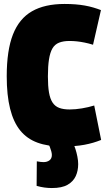

<svg xmlns="http://www.w3.org/2000/svg" viewBox="-20 -730 547 970"><path d="M14 -345Q14 -476 45.5 -556Q77 -636 141.5 -673Q206 -710 306 -710Q336 -710 361 -708Q386 -706 408.5 -702Q431 -698 451.5 -692Q472 -686 490 -679L450 -504Q427 -511 407 -515Q387 -519 368.5 -521Q350 -523 331 -523Q300 -523 278.5 -514.5Q257 -506 245 -485.5Q233 -465 227.5 -430Q222 -395 222 -344Q222 -295 227.5 -263Q233 -231 245.5 -212Q258 -193 279 -185Q300 -177 332 -177Q361 -177 394 -182.5Q427 -188 456 -197L491 -23Q471 -15 450.5 -9Q430 -3 406 1.5Q382 6 354.5 8Q327 10 294 10Q222 10 169 -9.5Q116 -29 82 -71Q48 -113 31 -181Q14 -249 14 -345ZM166 85Q177 87 185 88Q193 89 200 89Q218 89 230 80Q242 71 242 53Q242 45 239 34Q236 23 231.5 11.5Q227 0 220 -7H349Q355 4 361 22.5Q367 41 371 61.5Q375 82 375 99Q375 133 362.5 160Q350 187 321.5 203.5Q293 220 242 220Q224 220 205 217.5Q186 215 165 209Z"/></svg>

Font: Georama SemiCondensed Black
Style: Regular
Weight: 900
Width: 4
Designer: Jean-Baptiste Levee
Foundry: Production Type
Version: Version 1.001